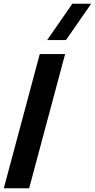

<svg xmlns="http://www.w3.org/2000/svg" viewBox="-73 -1010 509 1030"><path d="M280.9 -795 416.1 -990H315.1L179.9 -795ZM-52.6 0H83.4L276.3 -720H140.3Z"/></svg>

Font: Manrope
Style: ExtraBoldItalic
Weight: 800
Italic angle: -15°
Designer: Mikhail Sharanda
Foundry: Mikhail Sharanda
Version: Version 4.502;hotconv 1.0.109;makeotfexe 2.5.65596